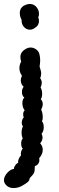

<svg xmlns="http://www.w3.org/2000/svg" viewBox="-47 -749 297 970"><path d="M53 -683Q53 -712 81 -724Q94 -729 103 -729Q124 -729 137 -713.5Q150 -698 150 -679Q150 -668 146 -661Q150 -654 150 -643Q150 -633 145 -623.5Q140 -614 130 -609Q119 -599 104 -599Q86 -599 73.5 -613.5Q61 -628 62 -649Q53 -665 53 -683ZM-27 162Q-27 169 -24 175Q-10 201 22 201Q47 201 69 187Q85 178 93.5 170.5Q102 163 103 151Q121 133 125 124Q129 115 129 90Q140 87 146 78.5Q152 70 152 59Q152 53 151 50Q169 30 169 8Q169 -11 156 -25Q168 -39 168 -55Q168 -62 163 -74Q168 -78 171 -87Q174 -96 174 -106Q174 -127 165 -136Q169 -143 169 -156Q169 -179 161 -195Q169 -211 169 -223Q169 -238 159 -248Q166 -258 166 -274Q166 -294 158 -307Q164 -319 164 -331Q164 -343 156 -354Q161 -365 161 -378Q161 -389 153 -413Q156 -431 156 -445Q156 -460 152 -476Q148 -491 135 -500Q122 -509 107 -509Q97 -509 87 -504Q56 -488 56 -461Q56 -450 60 -438Q51 -422 51 -404Q51 -385 64 -366Q58 -354 58 -344Q58 -323 73 -310Q69 -308 66.5 -300.5Q64 -293 64 -284Q64 -275 67 -267.5Q70 -260 76 -256Q66 -247 66 -228Q66 -217 69.5 -206.5Q73 -196 78 -192Q70 -185 70 -171Q70 -162 73 -156Q63 -145 63 -129Q63 -117 69 -111Q62 -97 62 -79Q62 -63 68 -49Q60 -41 60 -24Q60 -5 68 1Q56 16 59 36Q51 45 47 55.5Q43 66 45 74Q38 75 30 86.5Q22 98 24 104Q6 106 -10.5 124.5Q-27 143 -27 162Z"/></svg>

Font: Pangolin
Style: Regular
Weight: 400
Designer: Kevin Burke
Foundry: Google, Inc.
Version: Version 1.101